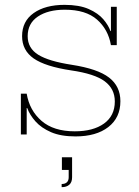

<svg xmlns="http://www.w3.org/2000/svg" viewBox="-20 -554 572 791"><path d="M291 8Q230.5 8 190.2 -9.5Q150 -27 126.2 -53.8Q102.5 -80.5 92 -109H84L90 -168Q101.5 -99 151.2 -56Q201 -13 288 -13Q364 -13 408.5 -45Q453 -77 453 -136Q453 -188 411.5 -219Q370 -250 273 -264Q166.5 -280 118.8 -313.2Q71 -346.5 71 -405Q71 -466.5 118.8 -500.2Q166.5 -534 246 -534Q306.5 -534 345.5 -516.8Q384.5 -499.5 405.8 -474.5Q427 -449.5 435 -426H443L437 -368Q426 -432.5 379.8 -473.2Q333.5 -514 247 -514Q178 -514 136 -485.8Q94 -457.5 94 -405Q94 -355.5 137.5 -328.5Q181 -301.5 276 -287Q382.5 -270.5 429.2 -234.5Q476 -198.5 476 -137Q476 -69 426.2 -30.5Q376.5 8 291 8ZM66 0V-168H90V0ZM437 -368V-526H461V-368ZM235 94H277V125L264 146H235ZM263 94H277V176Q277 197 265.5 207Q254 217 235 217H234V204H235Q248 204 255.5 197Q263 190 263 176Z"/></svg>

Font: Hepta Slab ExtraLight
Style: Regular
Weight: 200
Designer: Michael LaGattuta
Foundry: Michael LaGattuta
Version: Version 1.100